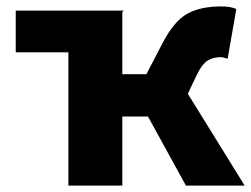

<svg xmlns="http://www.w3.org/2000/svg" viewBox="-20 -578 782 598"><path d="M29 -545H366L361 -541V-347H436L487 -445Q522 -512 563 -535Q604 -558 669 -558Q698 -558 716 -550L689 -395Q674 -400 667 -400Q644 -400 627 -389.5Q610 -379 594 -347L565 -286L742 0H559L441 -215H361V0H193V-415H29Z"/></svg>

Font: Nebula Sans Bold
Style: Regular
Weight: 700
Designer: Paul D. Hunt for Adobe (as Source Sans)
Foundry: Nebula Entertainment & Broadcasting LLC
Version: Version 1.010